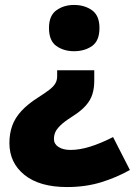

<svg xmlns="http://www.w3.org/2000/svg" viewBox="-20 -583 545 776"><path d="M361 -257Q361 -227 353.5 -202.5Q346 -178 326.5 -156Q307 -134 272 -112Q239 -91 223.5 -75.5Q208 -60 203 -47.5Q198 -35 198 -21Q198 -1 216.5 11Q235 23 265 23Q302 23 345 9.5Q388 -4 437 -29L505 104Q450 135 387.5 154Q325 173 251 173Q140 173 79 124Q18 75 18 -5Q18 -43 29.5 -75Q41 -107 67 -135Q93 -163 134 -189Q164 -208 180.5 -221Q197 -234 204 -246.5Q211 -259 211 -274V-299H361ZM382 -470Q382 -418 352 -397Q322 -376 279 -376Q238 -376 208 -397Q178 -418 178 -470Q178 -520 208 -541.5Q238 -563 279 -563Q322 -563 352 -541.5Q382 -520 382 -470Z"/></svg>

Font: Noto Sans Devanagari Black
Style: Regular
Weight: 900
Version: Version 2.003